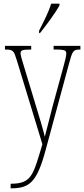

<svg xmlns="http://www.w3.org/2000/svg" viewBox="-20 -786 458 1046"><path d="M193 -619V-606H198C236 -653 285 -721 304 -756V-766H259C245 -721 223 -678 193 -619ZM38 215V240H39C141 240 181 208 229 30L354 -432C374 -506 377 -516 413 -516H418V-536H272V-516H290C338 -516 341 -508 341 -494C341 -479 334 -454 326 -424L265 -201C249 -134 233 -78 224 -41C216 -77 196 -143 171 -225L111 -423C100 -459 92 -484 92 -495C92 -512 101 -516 147 -516H150V-536H7V-516H8C53 -516 55 -511 73 -453L211 0C160 169 153 215 38 215Z"/></svg>

Font: Noto Serif Hebrew ExtraCondensed Thin
Style: Regular
Weight: 100
Width: 2
Designer: Monotype Design Team
Foundry: Monotype Imaging Inc.
Version: Version 2.004